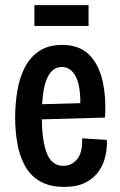

<svg xmlns="http://www.w3.org/2000/svg" viewBox="-20 -716 468 748"><path d="M230 12Q173 12 135.5 -10Q98 -32 77 -70.5Q56 -109 47.5 -157.5Q39 -206 39 -258Q39 -311 47.5 -362Q56 -413 76.5 -453Q97 -493 132.5 -517Q168 -541 222 -541Q288 -541 326 -504Q364 -467 379 -403Q394 -339 389 -258L143 -251Q144 -165 163 -117.5Q182 -70 227 -70Q260 -70 281 -96.5Q302 -123 300 -177L396 -171Q398 -144 391.5 -112Q385 -80 367 -52Q349 -24 315.5 -6Q282 12 230 12ZM221 -455Q152 -455 144 -310L293 -314Q293 -387 273.5 -421Q254 -455 221 -455ZM114 -615V-696H325V-615Z"/></svg>

Font: Bricolage Grotesque 12pt Condensed Medium
Style: Regular
Weight: 500
Width: 3
Designer: Mathieu Triay
Foundry: Atelier Triay
Version: Version 1.001; ttfautohint (v1.8.4.7-5d5b);gftools[0.9.33.de